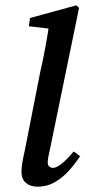

<svg xmlns="http://www.w3.org/2000/svg" viewBox="-20 -692 322 724"><path d="M122 12Q95 12 78 -2Q61 -16 61 -45Q61 -58 64 -77Q67 -96 74 -127L131 -417Q142 -465 151 -513.5Q160 -562 167 -611L199 -580L89 -593L93 -624L268 -672L278 -662L168 -127Q160 -95 160 -79Q160 -69 166 -64Q172 -59 180 -59Q206 -59 258 -121L282 -103Q263 -74 239.5 -48Q216 -22 186.5 -5Q157 12 122 12Z"/></svg>

Font: Lisu Bosa
Style: Bold Italic
Weight: 700
Italic angle: -19°
Designer: David Morse, Annie Olsen, Victor Gaultney, Frank Grießhammer (Latin)
Foundry: SIL International
Version: Version 2.000